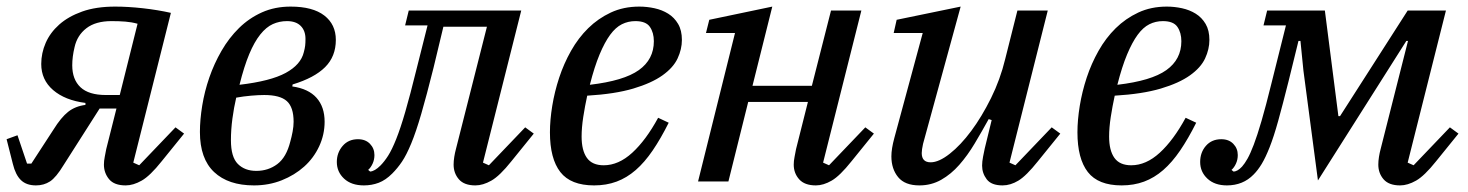

<svg xmlns="http://www.w3.org/2000/svg" viewBox="-27 -550 4449 582"><path d="M82 12Q53 12 36.5 -4Q20 -20 12 -53L-7 -128L26 -140L55 -54H68L135 -157Q158 -194 179.5 -211Q201 -228 232 -232V-238Q170 -246 134 -277Q98 -308 98 -356Q98 -389 111.5 -420Q125 -451 152.5 -475.5Q180 -500 222 -515Q264 -530 322 -530Q361 -530 406 -525Q451 -520 491 -511L377 -57L395 -49L505 -164L531 -145L463 -61Q428 -17 402.5 -2.5Q377 12 354 12Q319 12 303.5 -7Q288 -26 288 -51Q288 -62 290.5 -74.5Q293 -87 295 -98L326 -221H275L166 -50Q143 -12 124.5 0Q106 12 82 12ZM390 -478Q372 -483 353 -484.5Q334 -486 311 -486Q263 -486 235 -464.5Q207 -443 199 -407Q192 -378 192 -352Q192 -309 217 -285.5Q242 -262 294 -262H336Z M743 12Q665 12 622 -28.5Q579 -69 579 -150Q579 -187 586 -230Q593 -273 607.5 -315Q622 -357 644.5 -396Q667 -435 697.5 -465Q728 -495 767 -512.5Q806 -530 854 -530Q921 -530 956 -503Q991 -476 991 -429Q991 -379 958.5 -346.5Q926 -314 860 -294L859 -288Q908 -281 932.5 -253.5Q957 -226 957 -181Q957 -142 940.5 -106.5Q924 -71 895 -45Q866 -19 827 -3.5Q788 12 743 12ZM750 -32Q786 -32 813.5 -52.5Q841 -73 853 -121Q857 -135 860 -151Q863 -167 863 -181Q863 -225 842.5 -243.5Q822 -262 774 -262Q757 -262 734 -260Q711 -258 689 -254Q682 -224 677.5 -190.5Q673 -157 673 -125Q673 -74 694 -53Q715 -32 750 -32ZM843 -486Q820 -486 800 -477Q780 -468 762 -445.5Q744 -423 728.5 -386Q713 -349 699 -293Q793 -304 839 -329Q885 -354 894 -392Q897 -403 898 -411.5Q899 -420 899 -432Q899 -457 884.5 -471.5Q870 -486 843 -486Z M1076 12Q1038 12 1016 -8.5Q994 -29 994 -59Q994 -87 1011.5 -107.5Q1029 -128 1058 -128Q1081 -128 1094.5 -114Q1108 -100 1108 -80Q1108 -66 1102.5 -54Q1097 -42 1089 -35L1095 -30Q1109 -31 1126 -48Q1138 -60 1149.5 -78Q1161 -96 1174 -128.5Q1187 -161 1201.5 -211Q1216 -261 1235 -338L1269 -473H1201L1212 -518H1553L1437 -57L1455 -49L1565 -164L1591 -145L1523 -61Q1488 -17 1462.5 -2.5Q1437 12 1414 12Q1380 12 1364 -6.5Q1348 -25 1348 -51Q1348 -62 1350 -74.5Q1352 -87 1355 -98L1449 -469H1317L1287 -344Q1266 -260 1250 -205Q1234 -150 1219.5 -115Q1205 -80 1191.5 -60Q1178 -40 1162 -24Q1142 -4 1121 4Q1100 12 1076 12Z M1774 12Q1703 12 1671.5 -28.5Q1640 -69 1640 -149Q1640 -186 1647 -229Q1654 -272 1668 -314.5Q1682 -357 1704 -396Q1726 -435 1756 -464.5Q1786 -494 1824.5 -512Q1863 -530 1911 -530Q1934 -530 1957 -525Q1980 -520 1998.5 -508.5Q2017 -497 2028.5 -477.5Q2040 -458 2040 -429Q2040 -401 2027 -373Q2014 -345 1981 -321.5Q1948 -298 1892.5 -281.5Q1837 -265 1753 -260Q1746 -228 1741 -195.5Q1736 -163 1736 -136Q1736 -94 1752 -71.5Q1768 -49 1803 -49Q1848 -49 1889.5 -87Q1931 -125 1968 -193L2000 -178Q1976 -130 1951.5 -94Q1927 -58 1900 -34.5Q1873 -11 1842 0.5Q1811 12 1774 12ZM1761 -293Q1864 -305 1909.5 -337.5Q1955 -370 1955 -425Q1955 -451 1943 -468.5Q1931 -486 1899 -486Q1877 -486 1858 -476.5Q1839 -467 1822.5 -444.5Q1806 -422 1790.5 -385Q1775 -348 1761 -293Z M2446 12Q2412 12 2395.5 -6.5Q2379 -25 2379 -51Q2379 -62 2381.5 -74.5Q2384 -87 2386 -98L2422 -241H2241L2181 0H2089L2201 -450H2113L2123 -490L2314 -530L2254 -290H2434L2492 -518H2584L2468 -57L2486 -49L2596 -164L2622 -145L2554 -61Q2519 -17 2494 -2.5Q2469 12 2446 12Z M2760 12Q2716 12 2695.5 -13Q2675 -38 2675 -76Q2675 -99 2684 -132L2770 -450H2682L2691 -490L2885 -530L2771 -114Q2769 -105 2768 -98Q2767 -91 2767 -86Q2767 -58 2794 -58Q2819 -58 2852 -84Q2885 -110 2917 -153Q2949 -196 2977 -252.5Q3005 -309 3020 -371L3057 -518H3149L3033 -57L3051 -49L3161 -164L3187 -145L3119 -61Q3084 -17 3060 -2.5Q3036 12 3012 12Q2978 12 2964 -6.5Q2950 -25 2950 -48Q2950 -60 2953 -75.5Q2956 -91 2958 -100L2979 -186L2970 -189Q2949 -151 2927.5 -115Q2906 -79 2881 -50.5Q2856 -22 2826 -5Q2796 12 2760 12Z M3373 12Q3302 12 3270.5 -28.5Q3239 -69 3239 -149Q3239 -186 3246 -229Q3253 -272 3267 -314.5Q3281 -357 3303 -396Q3325 -435 3355 -464.5Q3385 -494 3423.5 -512Q3462 -530 3510 -530Q3533 -530 3556 -525Q3579 -520 3597.5 -508.5Q3616 -497 3627.5 -477.5Q3639 -458 3639 -429Q3639 -401 3626 -373Q3613 -345 3580 -321.5Q3547 -298 3491.5 -281.5Q3436 -265 3352 -260Q3345 -228 3340 -195.5Q3335 -163 3335 -136Q3335 -94 3351 -71.5Q3367 -49 3402 -49Q3447 -49 3488.5 -87Q3530 -125 3567 -193L3599 -178Q3575 -130 3550.5 -94Q3526 -58 3499 -34.5Q3472 -11 3441 0.5Q3410 12 3373 12ZM3360 -293Q3463 -305 3508.5 -337.5Q3554 -370 3554 -425Q3554 -451 3542 -468.5Q3530 -486 3498 -486Q3476 -486 3457 -476.5Q3438 -467 3421.5 -444.5Q3405 -422 3389.5 -385Q3374 -348 3360 -293Z M3692 12Q3655 12 3633 -8.5Q3611 -29 3611 -59Q3611 -88 3628.5 -108Q3646 -128 3675 -128Q3698 -128 3711.5 -114Q3725 -100 3725 -80Q3725 -66 3719.5 -54Q3714 -42 3706 -35L3712 -30Q3724 -30 3738 -45Q3746 -54 3754.5 -69Q3763 -84 3773.5 -111.5Q3784 -139 3797 -183.5Q3810 -228 3827 -297L3871 -473H3803L3814 -518H3989L4030 -198H4035L4240 -518H4356L4240 -57L4258 -49L4368 -164L4394 -145L4326 -61Q4291 -17 4265.5 -2.5Q4240 12 4217 12Q4183 12 4167 -6.5Q4151 -25 4151 -51Q4151 -62 4153 -74.5Q4155 -87 4158 -98L4241 -426H4236L4179 -336L3968 -3L3924 -336L3915 -426H3909L3879 -304Q3861 -232 3847.5 -183.5Q3834 -135 3821.5 -103.5Q3809 -72 3797.5 -53Q3786 -34 3773 -21Q3741 12 3692 12Z"/></svg>

Font: IBM Plex Serif Text
Style: Italic
Weight: 450
Italic angle: -14°
Designer: Mike Abbink, Paul van der Laan, Pieter van Rosmalen
Foundry: Bold Monday
Version: Version 3.001